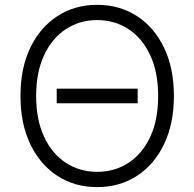

<svg xmlns="http://www.w3.org/2000/svg" viewBox="-20 -757 797 787"><path d="M692.8 -363.6Q692.8 -250 652.5 -166Q612.2 -82 541.2 -36Q470.2 9.9 378.2 9.9Q286.2 9.9 215.4 -36Q144.5 -82 104.2 -166Q63.9 -250 63.9 -363.6Q63.9 -477.3 104.2 -561.3Q144.5 -645.2 215.6 -691.2Q286.6 -737.2 378.2 -737.2Q470.2 -737.2 541.2 -691.2Q612.2 -645.2 652.5 -561.4Q692.8 -477.6 692.8 -363.6ZM628.2 -363.6Q628.2 -461.6 595.5 -531.2Q562.9 -600.9 506.4 -637.8Q449.9 -674.7 378.2 -674.7Q306.8 -674.7 250.4 -637.8Q193.9 -600.9 161 -531.2Q128.2 -461.6 128.2 -363.6Q128.2 -266.3 160.7 -196.6Q193.2 -126.8 249.8 -89.7Q306.5 -52.6 378.2 -52.6Q449.9 -52.6 506.6 -89.5Q563.2 -126.4 595.9 -196.2Q628.6 -266 628.2 -363.6ZM544.4 -393.5V-333.8H212.4V-393.5Z"/></svg>

Font: Inter Zeller Light
Style: Regular
Weight: 300
Designer: Rasmus Andersson; Joe Bland
Foundry: zeller
Version: Version 3.015;git-dec3a8cb1